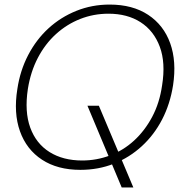

<svg xmlns="http://www.w3.org/2000/svg" viewBox="-20 -732 797 841"><path d="M513 89 363 -269H413L564 89ZM332 12Q232 12 164 -32.5Q96 -77 67.5 -157Q39 -237 56 -342Q68 -423 103.5 -491Q139 -559 192.5 -608Q246 -657 314.5 -684.5Q383 -712 460 -712Q561 -712 629 -667Q697 -622 725.5 -542.5Q754 -463 738 -358Q725 -276 690 -208.5Q655 -141 601 -91.5Q547 -42 479 -15Q411 12 332 12ZM340 -29Q403 -29 461.5 -51Q520 -73 567 -116Q614 -159 646.5 -220Q679 -281 690 -358Q706 -457 680 -527Q654 -597 596 -634.5Q538 -672 455 -672Q390 -672 331.5 -649Q273 -626 225.5 -583Q178 -540 146 -479Q114 -418 102 -342Q87 -243 112.5 -173Q138 -103 197 -66Q256 -29 340 -29Z"/></svg>

Font: DM Sans 36pt ExtraLight
Style: Italic
Weight: 250
Italic angle: -10°
Designer: Colophon Foundry, Jonny Pinhorn
Foundry: Colophon Foundry
Version: Version 4.004;gftools[0.9.30]